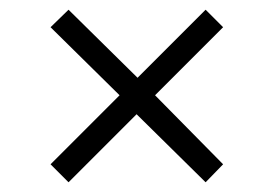

<svg xmlns="http://www.w3.org/2000/svg" viewBox="-20 -374 549 395"><path d="M263 -214 403 -354 439 -318 299 -178 439 -36 403 1 261 -139 121 1 84 -36 226 -178 84 -318 121 -354Z"/></svg>

Font: New Athena Unicode
Style: Regular
Weight: 400
Designer: J. Rusten 1997; rev. by R. Hancock 2001, 2002, rev. by D. Mastronarde 2002-2021
Foundry: GreekKeys New Athena Unicode
Version: Version 5.008